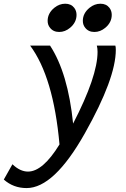

<svg xmlns="http://www.w3.org/2000/svg" viewBox="-108 -753 664 1012"><path d="M32.2 238.3Q-37.6 238.3 -87.9 193.4L-42.5 112.8Q-2 151.4 39.6 151.4Q117.7 151.4 205.6 8.3Q173.8 -347.2 50.8 -512.7H155.8Q250.5 -367.7 277.3 -101.6Q406.2 -351.1 406.2 -479.5Q406.2 -498.5 402.3 -512.7H500Q502.4 -505.9 502.4 -490.2Q502.4 -340.3 339.6 -51Q176.8 238.3 32.2 238.3ZM204.1 -584.5Q172.9 -584.5 155.8 -606.4Q143.1 -621.6 143.1 -643.1Q143.1 -683.1 178.2 -711.9Q204.6 -733.4 235.8 -733.4Q266.6 -733.4 283.2 -711.9Q295.4 -695.8 295.4 -674.8Q295.4 -634.8 261.2 -606.4Q234.9 -584.5 204.1 -584.5ZM389.6 -584.5Q358.4 -584.5 341.3 -606.4Q328.6 -621.6 328.6 -643.1Q328.6 -683.1 363.8 -711.9Q390.1 -733.4 421.4 -733.4Q452.1 -733.4 468.8 -711.9Q481 -695.8 481 -674.8Q481 -634.8 446.8 -606.4Q420.4 -584.5 389.6 -584.5Z"/></svg>

Font: Cadman
Style: Italic
Weight: 400
Italic angle: -12°
Designer: Paul James MIller
Foundry: High-Logic / Made with FontCreator
Version: Version 2.114;March 28, 2021;FontCreator 13.0.0.2683 64-bit